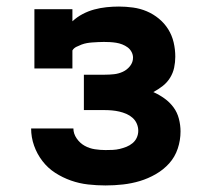

<svg xmlns="http://www.w3.org/2000/svg" viewBox="-20 -558 640 586"><path d="M302 8Q276 8 249 5Q222 2 196.5 -7Q171 -16 148.5 -30.5Q126 -45 109.5 -66.5Q93 -88 84 -113.5Q75 -139 75 -166H204Q204 -150 214 -135.5Q224 -121 238.5 -113Q253 -105 269.5 -102.5Q286 -100 302 -100Q313 -100 324 -100.5Q335 -101 345.5 -103.5Q356 -106 366 -110Q376 -114 384.5 -121Q393 -128 397.5 -138Q402 -148 402 -159Q402 -170 397.5 -180.5Q393 -191 384.5 -198.5Q376 -206 365.5 -210.5Q355 -215 344 -217.5Q333 -220 322 -221Q311 -222 300 -222H236V-330H300Q314 -330 328 -331.5Q342 -333 355 -339Q368 -345 377 -356.5Q386 -368 386 -382Q386 -391 381.5 -399.5Q377 -408 369.5 -413.5Q362 -419 353 -422.5Q344 -426 334.5 -427.5Q325 -429 315.5 -429.5Q306 -430 297 -430Q288 -430 279.5 -429.5Q271 -429 262.5 -428.5Q254 -428 245.5 -426.5Q237 -425 229 -422Q221 -419 213 -415Q205 -411 201 -404V-349H85V-530H201V-493Q215 -506 232 -515Q249 -524 267.5 -529Q286 -534 305 -536Q324 -538 343 -538Q364 -538 386 -535Q408 -532 428 -523.5Q448 -515 465 -501Q482 -487 493.5 -468.5Q505 -450 510 -428.5Q515 -407 515 -385Q515 -368 511.5 -351.5Q508 -335 499 -320.5Q490 -306 476.5 -295.5Q463 -285 448 -277Q466 -269 482 -257.5Q498 -246 509.5 -230.5Q521 -215 526 -195.5Q531 -176 531 -157Q531 -130 522.5 -104.5Q514 -79 496.5 -59.5Q479 -40 455.5 -26.5Q432 -13 407 -5.5Q382 2 355.5 5Q329 8 302 8Z"/></svg>

Font: Iosevka Curly Slab XBdEx
Style: Regular
Weight: 800
Width: 7
Monospace: yes
Designer: Belleve Invis
Foundry: Belleve Invis
Version: Version 11.0.0; ttfautohint (v1.8.3)